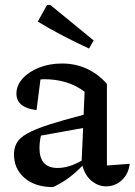

<svg xmlns="http://www.w3.org/2000/svg" viewBox="-20 -753 549 783"><path d="M196 10Q124 10 80.5 -27Q37 -64 37 -123Q37 -150 48.5 -170.5Q60 -191 91 -208.5Q122 -226 177.5 -244Q233 -262 321 -285L325 -379Q257 -430 160 -430Q153 -430 145 -429L129 -304Q47 -314 47 -371Q47 -405 72.5 -433Q98 -461 140 -477.5Q182 -494 233 -494Q288 -494 334.5 -472.5Q381 -451 416 -411V-78L509 -85Q504 -43 476.5 -18Q449 7 413 7Q382 7 355 -14Q328 -35 316 -77Q290 -50 261.5 -28.5Q233 -7 196 10ZM141 -149Q141 -68 215 -68Q261 -68 313 -98L319 -231L147 -200Q144 -187 142.5 -174Q141 -161 141 -149ZM343 -555Q289 -580 237 -607Q185 -634 134 -665L172 -733H185L362 -588Z"/></svg>

Font: Piazzolla Medium
Style: Regular
Weight: 500
Designer: Juan Pablo del Peral
Foundry: Huerta Tipografica
Version: Version 1.330